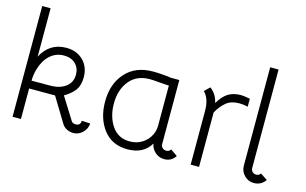

<svg xmlns="http://www.w3.org/2000/svg" viewBox="-90 -966 1937 1216"><g transform="rotate(15 878.5 -358.5)"><path d="M109 -727V-410Q162 -511 271 -511Q340 -511 382.5 -468.5Q425 -426 425 -358Q425 -305 400.5 -272.5Q376 -240 333 -216L425 -69Q433 -58 452 -58Q484 -58 484 -90L540 -87Q538 -52 512 -26.5Q486 -1 451 -1Q428 -1 407 -12Q386 -23 375 -43L279 -201H109V-1H54V-727ZM111 -253H227Q276 -253 306 -266Q373 -295 373 -362Q373 -405 345 -432.5Q317 -460 269 -460Q217 -460 178.5 -425.5Q140 -391 122 -329Q111 -290 111 -253Z M1078 -61 1123 -30Q1098 10 1050 10Q1016 10 990.5 -12.5Q965 -35 960 -68Q914 10 809 10Q707 10 651 -63.5Q595 -137 595 -246Q595 -363 660.5 -435.5Q726 -508 839 -508Q894 -508 959 -499H1014V-80Q1014 -64 1024.5 -54.5Q1035 -45 1049 -45Q1068 -45 1078 -61ZM959 -188V-448Q944 -448 897.5 -452Q851 -456 833 -456Q747 -456 699.5 -397.5Q652 -339 652 -248Q652 -163 693 -102.5Q734 -42 810 -42Q856 -42 891.5 -64.5Q927 -87 945 -124Q959 -152 959 -188Z M1182 -472 1216 -505Q1259 -473 1271 -417Q1298 -464 1332 -486Q1366 -508 1418 -508Q1434 -508 1476 -500V-448Q1444 -455 1420 -455Q1367 -455 1335 -429Q1301 -401 1277 -357V0H1222V-353Q1222 -432 1182 -472Z M1604 -726V-81Q1604 -65 1614.5 -55.5Q1625 -46 1639 -46Q1656 -46 1667 -61L1713 -31Q1686 9 1637 9Q1601 9 1575 -17.5Q1549 -44 1549 -81V-726Z"/></g></svg>

Font: Bellota
Style: Regular
Weight: 400
Designer: Kemie Guaida
Foundry: Kemie Guaida
Version: Version 1.000;PS 002.000;hotconv 1.0.70;makeotf.lib2.5.58329